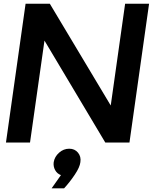

<svg xmlns="http://www.w3.org/2000/svg" viewBox="-20 -770 837 1037"><path d="M785.2 -750 679.2 0H548.8L220.2 -550.8L142.1 0H12.2L118.2 -750H249L578.1 -200.2L655.8 -750ZM309.1 175.8Q288.1 168 277.6 148.4Q267.1 128.9 270 106Q274.9 76.2 299.1 54.7Q323.2 33.2 354 33.2Q383.8 33.2 401.4 54.7Q418.9 76.2 414.1 106Q411.1 132.8 384 173.3Q356.9 213.9 326.2 247.1H258.8Z"/></svg>

Font: Oakes Grotesk
Style: SemiBold Italic
Weight: 600
Designer: Samuel Oakes
Foundry: Samuel Oakes
Version: Version 1.0 | wf-rip DC20170320